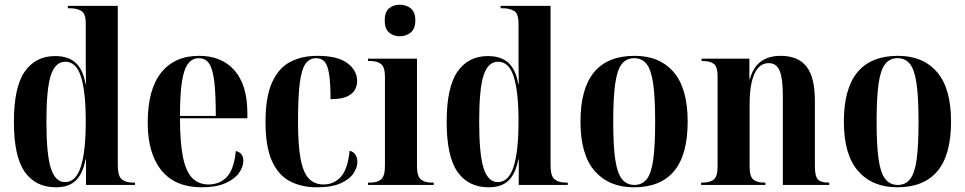

<svg xmlns="http://www.w3.org/2000/svg" viewBox="-20 -785 4098 815"><path d="M217 10Q131 10 85 -55.5Q39 -121 39 -268Q39 -415 85 -481Q131 -547 214 -547Q269 -547 300.5 -519Q332 -491 343 -429H345Q344 -479 344 -516Q344 -553 344 -581V-685Q344 -728 324.5 -739Q305 -750 277 -750H268V-760H480V-83Q480 -38 497 -24Q514 -10 543 -10H553V0H345V-108H343Q332 -49 302.5 -19.5Q273 10 217 10ZM256 -12Q302 -12 323 -77Q344 -142 344 -271Q344 -394 324 -458.5Q304 -523 257 -523Q215 -523 196 -466Q177 -409 177 -270Q177 -129 196 -70.5Q215 -12 256 -12Z M837 10Q723 10 665 -62Q607 -134 607 -264Q607 -405 664 -476.5Q721 -548 825 -548Q922 -548 976 -485.5Q1030 -423 1030 -305V-283H744Q744 -181 756.5 -119Q769 -57 796 -29.5Q823 -2 865 -2Q912 -2 942.5 -33.5Q973 -65 981 -144Q1013 -136 1013 -103Q1013 -77 994.5 -51Q976 -25 937 -7.5Q898 10 837 10ZM896 -293Q896 -386 889.5 -439.5Q883 -493 867.5 -515.5Q852 -538 824 -538Q797 -538 779 -515.5Q761 -493 752.5 -439.5Q744 -386 744 -293Z M1324 10Q1259 10 1210 -16Q1161 -42 1134 -102.5Q1107 -163 1107 -267Q1107 -374 1135 -435.5Q1163 -497 1212.5 -522.5Q1262 -548 1327 -548Q1413 -548 1454.5 -517Q1496 -486 1496 -441Q1496 -423 1487.5 -405.5Q1479 -388 1454.5 -376Q1430 -364 1383 -364Q1383 -432 1377 -470Q1371 -508 1358 -523Q1345 -538 1322 -538Q1294 -538 1277 -514.5Q1260 -491 1252.5 -432.5Q1245 -374 1245 -268Q1245 -169 1256 -110.5Q1267 -52 1291 -27Q1315 -2 1354 -2Q1397 -2 1426.5 -34Q1456 -66 1464 -145Q1481 -141 1489 -128Q1497 -115 1497 -97Q1497 -75 1481 -50Q1465 -25 1427 -7.5Q1389 10 1324 10Z M1677 -631Q1650 -631 1631.5 -647Q1613 -663 1613 -698Q1613 -734 1631.5 -749.5Q1650 -765 1677 -765Q1704 -765 1723.5 -749.5Q1743 -734 1743 -698Q1743 -663 1723.5 -647Q1704 -631 1677 -631ZM1542 0V-10H1554Q1581 -10 1597.5 -23.5Q1614 -37 1614 -81V-459Q1614 -501 1597 -513.5Q1580 -526 1554 -526H1542V-536H1750V-80Q1750 -36 1767 -23Q1784 -10 1810 -10H1821V0Z M2054 10Q1968 10 1922 -55.5Q1876 -121 1876 -268Q1876 -415 1922 -481Q1968 -547 2051 -547Q2106 -547 2137.5 -519Q2169 -491 2180 -429H2182Q2181 -479 2181 -516Q2181 -553 2181 -581V-685Q2181 -728 2161.5 -739Q2142 -750 2114 -750H2105V-760H2317V-83Q2317 -38 2334 -24Q2351 -10 2380 -10H2390V0H2182V-108H2180Q2169 -49 2139.5 -19.5Q2110 10 2054 10ZM2093 -12Q2139 -12 2160 -77Q2181 -142 2181 -271Q2181 -394 2161 -458.5Q2141 -523 2094 -523Q2052 -523 2033 -466Q2014 -409 2014 -270Q2014 -129 2033 -70.5Q2052 -12 2093 -12Z M2671 10Q2565 10 2504.5 -59Q2444 -128 2444 -269Q2444 -548 2674 -548Q2780 -548 2839.5 -479Q2899 -410 2899 -269Q2899 -128 2841.5 -59Q2784 10 2671 10ZM2673 0Q2706 0 2725.5 -25Q2745 -50 2753 -108.5Q2761 -167 2761 -269Q2761 -372 2752.5 -430.5Q2744 -489 2724.5 -513.5Q2705 -538 2672 -538Q2639 -538 2619.5 -513.5Q2600 -489 2591.5 -430.5Q2583 -372 2583 -269Q2583 -167 2591.5 -108.5Q2600 -50 2620 -25Q2640 0 2673 0Z M2956 0V-10H2963Q2994 -10 3010 -23Q3026 -36 3026 -79V-461Q3026 -501 3010.5 -513.5Q2995 -526 2965 -526H2958V-536H3161V-449H3163Q3177 -500 3210 -524Q3243 -548 3294 -548Q3367 -548 3403 -503Q3439 -458 3439 -357V-81Q3439 -37 3451.5 -23.5Q3464 -10 3496 -10H3500V0H3303V-379Q3303 -452 3289.5 -484.5Q3276 -517 3243 -517Q3203 -517 3182.5 -472Q3162 -427 3162 -342V-77Q3162 -36 3177.5 -23Q3193 -10 3223 -10H3229V0Z M3789 10Q3683 10 3622.5 -59Q3562 -128 3562 -269Q3562 -548 3792 -548Q3898 -548 3957.5 -479Q4017 -410 4017 -269Q4017 -128 3959.5 -59Q3902 10 3789 10ZM3791 0Q3824 0 3843.5 -25Q3863 -50 3871 -108.5Q3879 -167 3879 -269Q3879 -372 3870.5 -430.5Q3862 -489 3842.5 -513.5Q3823 -538 3790 -538Q3757 -538 3737.5 -513.5Q3718 -489 3709.5 -430.5Q3701 -372 3701 -269Q3701 -167 3709.5 -108.5Q3718 -50 3738 -25Q3758 0 3791 0Z"/></svg>

Font: Noto Serif Display Condensed
Style: Bold
Weight: 700
Width: 3
Designer: Monotype Design Team
Foundry: Monotype Imaging Inc.
Version: Version 2.009